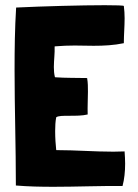

<svg xmlns="http://www.w3.org/2000/svg" viewBox="-20 -718 530 738"><path d="M451 -3C458 -29 461 -59 461 -89C461 -104 460 -119 459 -134V-136C445 -136 430 -135 416 -135C342 -135 271 -141 197 -141L196 -142C194 -161 192 -187 192 -214C192 -233 193 -251 196 -267C203 -273 223 -273 246 -273C270 -273 297 -273 317 -278C316 -308 318 -337 318 -365C318 -383 318 -400 315 -417V-418C274 -419 232 -418 192 -421L191 -422C188 -434 187 -447 187 -460C187 -486 191 -513 190 -539L191 -540H194C219 -542 243 -543 267 -543C292 -543 316 -542 340 -542C379 -542 418 -544 456 -552V-553C456 -584 459 -616 459 -648C459 -664 458 -679 456 -695C456 -697 427 -698 383 -698C295 -698 145 -694 42 -689C37 -609 36 -529 36 -449C36 -302 41 -155 41 -5C88 -1 136 0 186 0C274 0 364 -4 451 -3Z"/></svg>

Font: HEYCLAY
Style: Regular
Weight: 400
Designer: Marcelo Magalhaes
Foundry: Marcelo Magalhães
Version: Version 1.300;hotconv 1.0.109;makeotfexe 2.5.65596